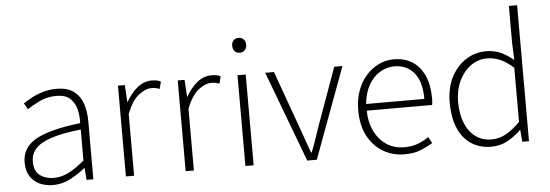

<svg xmlns="http://www.w3.org/2000/svg" viewBox="-51 -949 3202 1117"><g transform="rotate(-5 1550.0 -390.5)"><path d="M218 13Q176 13 141 -2.5Q106 -18 85 -50.5Q64 -83 64 -132Q64 -220 146.5 -266Q229 -312 406 -332Q408 -374 398.5 -412.5Q389 -451 362 -476.5Q335 -502 282 -502Q227 -502 183 -480.5Q139 -459 111 -439L90 -475Q109 -488 138 -504Q167 -520 205 -531.5Q243 -543 286 -543Q349 -543 386 -515.5Q423 -488 438.5 -442Q454 -396 454 -340V0H414L409 -69H406Q366 -36 318 -11.5Q270 13 218 13ZM225 -28Q271 -28 314 -50Q357 -72 406 -114V-295Q297 -283 232.5 -261.5Q168 -240 140 -208.5Q112 -177 112 -134Q112 -76 145.5 -52Q179 -28 225 -28Z M644 0V-530H684L690 -431H692Q719 -480 757.5 -511.5Q796 -543 842 -543Q857 -543 869.5 -541Q882 -539 895 -532L884 -490Q871 -495 861.5 -497Q852 -499 836 -499Q801 -499 761.5 -468Q722 -437 692 -361V0Z M993 0V-530H1033L1039 -431H1041Q1068 -480 1106.5 -511.5Q1145 -543 1191 -543Q1206 -543 1218.5 -541Q1231 -539 1244 -532L1233 -490Q1220 -495 1210.5 -497Q1201 -499 1185 -499Q1150 -499 1110.5 -468Q1071 -437 1041 -361V0Z M1342 0V-530H1390V0ZM1367 -659Q1349 -659 1337.5 -671Q1326 -683 1326 -704Q1326 -723 1337.5 -734.5Q1349 -746 1367 -746Q1384 -746 1396 -734.5Q1408 -723 1408 -704Q1408 -683 1396 -671Q1384 -659 1367 -659Z M1703 0 1504 -530H1555L1675 -197Q1689 -158 1702.5 -119Q1716 -80 1729 -45H1733Q1747 -80 1760.5 -119Q1774 -158 1787 -197L1907 -530H1955L1759 0Z M2269 13Q2202 13 2146 -20Q2090 -53 2057 -115Q2024 -177 2024 -264Q2024 -329 2043 -380.5Q2062 -432 2095 -468.5Q2128 -505 2169 -524Q2210 -543 2255 -543Q2318 -543 2363 -514.5Q2408 -486 2433 -431Q2458 -376 2458 -298Q2458 -289 2457.5 -279.5Q2457 -270 2455 -259H2073Q2074 -192 2099 -140Q2124 -88 2168.5 -58Q2213 -28 2273 -28Q2317 -28 2351.5 -41Q2386 -54 2416 -75L2436 -38Q2404 -19 2366 -3Q2328 13 2269 13ZM2073 -298H2413Q2413 -400 2370 -451Q2327 -502 2255 -502Q2210 -502 2170.5 -478Q2131 -454 2105 -408.5Q2079 -363 2073 -298Z M2777 13Q2711 13 2661.5 -19Q2612 -51 2585 -113Q2558 -175 2558 -264Q2558 -349 2590.5 -412Q2623 -475 2676.5 -509Q2730 -543 2794 -543Q2842 -543 2878.5 -526.5Q2915 -510 2954 -478L2950 -576V-794H2998V0H2959L2953 -69H2951Q2918 -36 2874.5 -11.5Q2831 13 2777 13ZM2783 -29Q2828 -29 2868.5 -52Q2909 -75 2950 -117V-433Q2909 -470 2872 -485.5Q2835 -501 2795 -501Q2743 -501 2700 -469.5Q2657 -438 2632 -384.5Q2607 -331 2607 -264Q2607 -193 2628 -140.5Q2649 -88 2688.5 -58.5Q2728 -29 2783 -29Z"/></g></svg>

Font: Noto Sans KR ExtraLight
Style: Regular
Weight: 250
Designer: Ryoko NISHIZUKA  (kana, bopomofo & ideographs); Paul D. Hunt (Latin, Greek & Cyrillic); Sandoll Communications , Soo-you
Foundry: Adobe
Version: Version 2.004-H2;hotconv 1.0.118;makeotfexe 2.5.65603